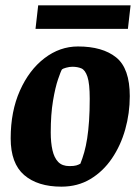

<svg xmlns="http://www.w3.org/2000/svg" viewBox="-20 -687 526 719"><path d="M210 12Q121 12 70.5 -31.5Q20 -75 20 -169Q20 -270 54.5 -347.5Q89 -425 146.5 -469Q204 -513 272 -513Q364 -513 415 -472Q466 -431 466 -327Q466 -263 449 -202.5Q432 -142 399 -93.5Q366 -45 318.5 -16.5Q271 12 210 12ZM240 -65Q257 -65 265.5 -67.5Q274 -70 281 -74Q289 -94 295.5 -117Q302 -140 306.5 -169Q311 -198 313.5 -234.5Q316 -271 316 -317Q316 -374 307.5 -399.5Q299 -425 284.5 -431Q270 -437 251 -437Q240 -437 227.5 -433.5Q215 -430 212 -427Q208 -421 197.5 -390.5Q187 -360 178.5 -309.5Q170 -259 170 -191Q170 -153 176.5 -124.5Q183 -96 198 -80.5Q213 -65 240 -65ZM113 -579 123 -667H469L459 -579Z"/></svg>

Font: Faustina ExtraBold
Style: Italic
Weight: 800
Italic angle: -8°
Designer: Alfonso Garcia
Foundry: http://www.omnibus-type.com
Version: Version 1.200